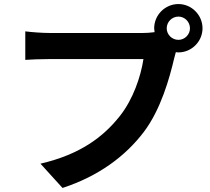

<svg xmlns="http://www.w3.org/2000/svg" viewBox="-20 -873 1040 949"><path d="M804 -733C804 -765 830 -791 862 -791C893 -791 919 -765 919 -733C919 -702 893 -676 862 -676C830 -676 804 -702 804 -733ZM742 -733 744 -714C723 -711 701 -710 687 -710C630 -710 299 -710 224 -710C191 -710 134 -714 105 -718V-577C130 -579 178 -581 224 -581C299 -581 629 -581 689 -581C676 -495 638 -382 572 -299C491 -197 378 -110 180 -64L289 56C467 -2 600 -101 691 -221C775 -332 818 -487 841 -585L849 -615L862 -614C927 -614 981 -668 981 -733C981 -799 927 -853 862 -853C796 -853 742 -799 742 -733Z"/></svg>

Font: Noto Sans TC
Style: Bold
Weight: 700
Designer: Ryoko NISHIZUKA 西塚涼子 (kana, bopomofo & ideographs); Paul D. Hunt (Latin, Greek & Cyrillic); Sandoll Communications 산돌커뮤니
Foundry: Adobe
Version: Version 2.004;hotconv 1.0.118;makeotfexe 2.5.65603